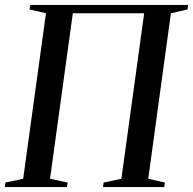

<svg xmlns="http://www.w3.org/2000/svg" viewBox="-30 -763 788 783"><path d="M-10.5 0 -8 -18.5 64.5 -34 157.5 -709 90.5 -724.5 93 -743H737L735 -724.5L667 -709L574.5 -34L642.5 -18.5L640 0H390L392.5 -18.5L465 -34L558 -709H267L174 -34L246 -18.5L243 0Z"/></svg>

Font: Merriweather 144pt
Style: Italic
Weight: 400
Italic angle: -7.8°
Version: Version 2.101